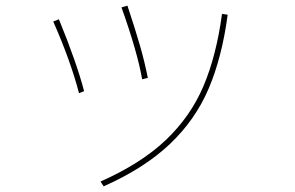

<svg xmlns="http://www.w3.org/2000/svg" viewBox="-20 -622 1040 678"><path d="M482 -342Q465 -439 409 -596L430 -602Q457 -521 474 -462Q491 -403 502 -347ZM335 19Q479 -45 566 -128Q653 -211 698.5 -318Q744 -425 764 -573L784 -570Q764 -420 717 -309.5Q670 -199 580 -113.5Q490 -28 346 36ZM259 -293Q229 -408 168 -546L188 -554Q251 -400 277 -300Z"/></svg>

Font: IBM Plex Sans JP Thin
Style: Regular
Weight: 100
Designer: Mike Abbink; Paul van der Laan; Pieter van Rosmalen; Wujin Sim; Yejin Wi; Jinhee Kim; Boomi Park; Yona Kim; Kichan Ma
Foundry: Sandoll Inc.
Version: Version 1.001